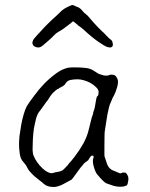

<svg xmlns="http://www.w3.org/2000/svg" viewBox="-20 -743 602 773"><path d="M373 -634.8Q388.7 -619.1 391.6 -616.2Q393.6 -614.3 398.4 -610.4Q403.3 -605.5 408.2 -599.6Q413.1 -595.7 417 -590.8Q420.9 -586.9 423.8 -585Q432.6 -580.1 433.6 -569.3Q436.5 -557.6 429.7 -553.7Q426.8 -551.8 421.9 -551.8L412.1 -553.7Q400.4 -557.6 374 -576.2Q347.7 -594.7 316.4 -624Q302.7 -635.7 293 -641.6V-642.6Q280.3 -653.3 276.4 -656.2Q273.4 -657.2 272.5 -656.2Q269.5 -653.3 264.6 -649.4Q259.8 -645.5 252 -639.6L236.3 -627.9Q228.5 -622.1 215.8 -615.2Q205.1 -609.4 196.3 -599.6Q188.5 -590.8 174.8 -579.1Q164.1 -570.3 154.3 -561.5Q143.6 -551.8 133.8 -551.8Q131.8 -551.8 127.9 -552.7Q125 -552.7 122.1 -554.7Q118.2 -555.7 114.3 -559.6Q110.4 -565.4 110.4 -570.3V-571.3Q112.3 -583 120.1 -590.8Q126 -596.7 133.8 -606.4L136.7 -609.4H137.7L138.7 -611.3Q160.2 -635.7 174.8 -649.4Q188.5 -663.1 203.1 -675.8Q216.8 -688.5 221.7 -693.4Q226.6 -699.2 232.4 -703.1Q238.3 -708 246.1 -711.9Q253.9 -715.8 259.8 -718.8Q266.6 -721.7 269.5 -722.7Q273.4 -723.6 278.3 -720.7Q282.2 -718.8 289.1 -715.8Q296.9 -713.9 303.7 -708Q310.5 -702.1 314.5 -696.3Q318.4 -691.4 325.2 -686.5Q333 -680.7 340.8 -670.9Q353.5 -655.3 373 -634.8ZM222.7 -390.6Q219.7 -389.6 216.8 -386.7Q214.8 -385.7 213.9 -384.8V-385.7L212.9 -384.8Q211.9 -383.8 210.9 -383.8H210L209 -382.8Q203.1 -377.9 197.3 -373Q192.4 -369.1 187.5 -362.3Q181.6 -355.5 178.7 -349.6Q175.8 -344.7 170.9 -337.9Q165 -331.1 159.2 -322.3L151.4 -311.5Q146.5 -303.7 140.6 -296.9Q129.9 -284.2 125 -264.6Q120.1 -245.1 116.2 -223.6Q113.3 -201.2 112.3 -180.7Q111.3 -160.2 111.3 -146.5Q111.3 -146.5 111.3 -137.7Q111.3 -133.8 112.3 -127.9Q113.3 -118.2 121.1 -103.5Q128.9 -89.8 139.6 -77.1Q151.4 -63.5 164.1 -54.7Q181.6 -43.9 190.4 -45.9Q197.3 -47.9 205.1 -49.8Q226.6 -52.7 233.4 -58.6Q240.2 -64.5 247.1 -72.3Q253.9 -78.1 256.8 -84Q266.6 -93.8 281.2 -113.3Q300.8 -138.7 315.4 -165Q330.1 -192.4 335.9 -215.8Q348.6 -266.6 349.6 -270.5Q353.5 -280.3 353.5 -282.2L354.5 -283.2L355.5 -291Q356.4 -293 359.4 -302.7Q361.3 -307.6 362.3 -314.5Q363.3 -319.3 364.3 -326.2Q365.2 -332 366.2 -336.9Q367.2 -342.8 368.2 -347.7Q370.1 -351.6 370.1 -354.5H371.1L372.1 -355.5Q377 -358.4 377 -373Q377 -382.8 366.2 -392.6Q357.4 -401.4 344.7 -408.7Q332 -416 317.4 -419.9Q303.7 -423.8 292 -423.8Q277.3 -423.8 262.7 -420.9Q249 -418 240.2 -401.4Q239.3 -401.4 239.3 -400.4H238.3Q237.3 -399.4 235.4 -397.5H234.4Q232.4 -395.5 230.5 -394.5Q225.6 -392.6 222.7 -390.6ZM477.5 7.8Q473.6 8.8 461.9 8.8Q450.2 8.8 436.5 4.9Q421.9 0 408.2 -4.9Q398.4 -8.8 372.1 -40Q364.3 -48.8 358.4 -69.3Q350.6 -93.8 356.4 -108.4Q359.4 -114.3 352.5 -116.2L350.6 -117.2L348.6 -116.2Q343.8 -112.3 340.8 -107.4Q336.9 -100.6 335 -97.7Q318.4 -86.9 314.5 -80.1Q305.7 -70.3 297.9 -59.6Q286.1 -43 277.8 -31.7Q269.5 -20.5 267.6 -19.5Q264.6 -17.6 231.4 0Q223.6 3.9 213.9 6.8Q205.1 9.8 196.3 9.8Q169.9 9.8 156.2 -2.9Q150.4 -8.8 139.6 -16.6Q128.9 -24.4 120.1 -32.2Q111.3 -40 103.5 -48.8Q95.7 -56.6 92.8 -62.5Q88.9 -70.3 85 -77.1Q81.1 -83 74.2 -90.8Q62.5 -102.5 59.6 -124Q56.6 -145.5 56.6 -161.1Q56.6 -175.8 58.6 -196.3Q61.5 -217.8 65.4 -240.2Q69.3 -261.7 75.2 -282.2Q81.1 -302.7 87.9 -315.4Q98.6 -333 118.2 -358.4Q136.7 -383.8 159.2 -407.2Q181.6 -429.7 207 -448.2Q231.4 -465.8 255.9 -470.7Q264.6 -471.7 271.5 -471.7Q279.3 -471.7 286.1 -471.7Q303.7 -471.7 323.2 -469.7Q341.8 -467.8 354.5 -460Q360.4 -456.1 367.2 -452.1Q376 -445.3 381.8 -444.3Q387.7 -442.4 393.6 -440.4Q400.4 -438.5 408.2 -438.5H409.2Q416 -438.5 421.9 -441.4L423.8 -442.4Q424.8 -442.4 428.7 -442.4H427.7H428.7Q443.4 -442.4 448.2 -433.6Q455.1 -423.8 455.1 -414.1Q455.1 -405.3 452.1 -393.6Q446.3 -377 445.3 -373Q441.4 -364.3 436.5 -353.5H435.5Q431.6 -343.8 426.8 -333Q420.9 -321.3 418 -307.6Q412.1 -282.2 412.1 -280.3Q403.3 -222.7 402.3 -217.8Q400.4 -211.9 400.4 -152.3V-119.1Q400.4 -111.3 403.3 -106.4Q404.3 -102.5 410.2 -85Q418 -61.5 440.4 -54.7Q447.3 -51.8 460.9 -45.9Q466.8 -43.9 471.7 -47.9Q481.4 -48.8 483.4 -47.9H484.4Q486.3 -47.9 490.2 -43Q494.1 -37.1 496.1 -31.2Q498 -22.5 496.1 -13.7Q494.1 -1 491.2 2.9Q488.3 4.9 477.5 7.8Z"/></svg>

Font: ToneOZ-Zhuyin-Tsuipita-TC
Style: Regular
Weight: 400
Designer: ÂÆ£ÂøóÂáåJeffrey Xuan(jeffreyx@gmail.com, ToneOZ.com) ÈòøÂù§(cjkFonts)
Foundry: ToneOZ
Version: Version 0.240710